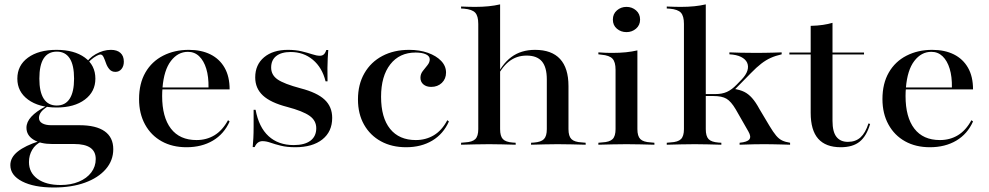

<svg xmlns="http://www.w3.org/2000/svg" viewBox="-20 -652 4455 865"><path d="M222.6 192.7Q133.1 192.7 79.8 165.3Q26.6 137.9 26.6 91.9Q26.6 57.3 60.1 30.6Q93.5 4 156.5 -16.1L164.5 -12.9Q139.5 -1.6 125 23Q110.5 47.6 110.5 78.2Q110.5 125.8 148.8 153.6Q187.1 181.5 253.2 181.5Q299.2 181.5 335.1 166.5Q371 151.6 391.1 125Q411.3 98.4 411.3 64.5Q411.3 30.6 387.1 13.7Q362.9 -3.2 314.5 -3.2H216.1Q162.1 -3.2 130.6 -23Q99.2 -42.7 99.2 -76.6Q99.2 -102.4 121 -126.2Q142.7 -150 185.5 -172.6L193.5 -171.8Q172.6 -158.1 164.1 -146Q155.6 -133.9 155.6 -121Q155.6 -104.8 170.6 -96.4Q185.5 -87.9 210.5 -87.9H337.9Q412.9 -87.9 451.6 -60.5Q490.3 -33.1 490.3 20.2Q490.3 71 456.5 110.1Q422.6 149.2 362.5 171Q302.4 192.7 222.6 192.7ZM235.5 -167.7Q154.8 -167.7 106.5 -203.2Q58.1 -238.7 58.1 -297.6Q58.1 -357.3 106 -392.3Q154 -427.4 234.7 -427.4Q314.5 -427.4 362.1 -392.7Q409.7 -358.1 409.7 -297.6Q409.7 -238.7 362.1 -203.2Q314.5 -167.7 235.5 -167.7ZM235.5 -176.6Q274.2 -176.6 294 -207.3Q313.7 -237.9 313.7 -297.6Q313.7 -358.9 294 -389.1Q274.2 -419.4 236.3 -419.4Q196.8 -419.4 177 -389.1Q157.3 -358.9 157.3 -297.6Q157.3 -237.9 177 -207.3Q196.8 -176.6 235.5 -176.6ZM500 -328.2Q483.1 -328.2 473 -339.9Q462.9 -351.6 457.7 -366.9Q452.4 -382.3 446.8 -394.4Q441.1 -406.5 432.3 -406.5Q426.6 -406.5 414.5 -400Q402.4 -393.5 389.1 -381.9Q375.8 -370.2 367.7 -353.2L362.9 -358.9Q377.4 -388.7 411.3 -408.1Q445.2 -427.4 479.8 -427.4Q507.3 -427.4 522.6 -413.7Q537.9 -400 537.9 -374.2Q537.9 -354 527.4 -341.1Q516.9 -328.2 500 -328.2Z M820.2 11.3Q756.5 11.3 708.5 -15.3Q660.5 -41.9 633.5 -91.1Q606.5 -140.3 606.5 -205.6Q606.5 -275.8 635.1 -325.4Q663.7 -375 714.9 -401.2Q766.1 -427.4 830.6 -427.4Q887.1 -427.4 928.2 -406.9Q969.4 -386.3 991.9 -346.8Q1014.5 -307.3 1014.5 -249.2H674.2L672.6 -258.1H919.4Q920.2 -306.5 909.3 -342.3Q898.4 -378.2 877.4 -398.4Q856.5 -418.5 826.6 -418.5Q781.5 -418.5 750 -377.4Q718.5 -336.3 712.1 -256.5V-254.8Q711.3 -246.8 710.9 -238.3Q710.5 -229.8 710.5 -219.4Q710.5 -124.2 750 -72.6Q789.5 -21 865.3 -21Q910.5 -21 946.4 -42.7Q982.3 -64.5 1007.3 -110.5L1014.5 -104.8Q989.5 -48.4 939.1 -18.5Q888.7 11.3 820.2 11.3Z M1310.5 11.3Q1272.6 11.3 1245.2 4.4Q1217.7 -2.4 1198.4 -9.3Q1179 -16.1 1162.9 -16.1Q1138.7 -16.1 1127.4 10.5H1118.5Q1120.2 -8.9 1121.4 -30.2Q1122.6 -51.6 1122.6 -81.9Q1122.6 -112.1 1122.6 -157.3H1131.5Q1146 -79 1189.9 -38.7Q1233.9 1.6 1303.2 1.6Q1352.4 1.6 1378.6 -18.1Q1404.8 -37.9 1404.8 -74.2Q1404.8 -108.9 1374.6 -130.2Q1344.4 -151.6 1274.2 -170.2Q1199.2 -189.5 1164.5 -221.8Q1129.8 -254 1129.8 -303.2Q1129.8 -360.5 1169.8 -394Q1209.7 -427.4 1277.4 -427.4Q1311.3 -427.4 1338.3 -421Q1365.3 -414.5 1385.9 -407.7Q1406.5 -400.8 1421 -400.8Q1431.5 -400.8 1438.3 -406.5Q1445.2 -412.1 1450 -426.6H1458.9Q1457.3 -408.9 1456.5 -389.9Q1455.6 -371 1455.2 -346Q1454.8 -321 1455.6 -285.5H1446.8Q1431.5 -347.6 1389.5 -382.7Q1347.6 -417.7 1289.5 -417.7Q1247.6 -417.7 1224.6 -399.6Q1201.6 -381.5 1201.6 -347.6Q1201.6 -314.5 1230.2 -294.4Q1258.9 -274.2 1334.7 -254Q1408.9 -234.7 1442.7 -202.8Q1476.6 -171 1476.6 -121Q1476.6 -58.9 1432.3 -23.8Q1387.9 11.3 1310.5 11.3Z M1809.7 11.3Q1745.2 11.3 1696.4 -15.3Q1647.6 -41.9 1620.2 -90.3Q1592.7 -138.7 1592.7 -204Q1592.7 -271.8 1621.8 -322.2Q1650.8 -372.6 1702.8 -400Q1754.8 -427.4 1823.4 -427.4Q1870.2 -427.4 1907.7 -414.1Q1945.2 -400.8 1967.3 -377.8Q1989.5 -354.8 1989.5 -325Q1989.5 -296.8 1970.6 -278.6Q1951.6 -260.5 1922.6 -260.5Q1900.8 -260.5 1887.5 -271.8Q1874.2 -283.1 1874.2 -301.6Q1874.2 -318.5 1884.7 -331.9Q1895.2 -345.2 1905.6 -358.1Q1916.1 -371 1916.1 -384.7Q1916.1 -399.2 1898.8 -407.3Q1881.5 -415.3 1852.4 -415.3Q1779.8 -415.3 1738.3 -362.1Q1696.8 -308.9 1696.8 -216.1Q1696.8 -121.8 1737.5 -71.4Q1778.2 -21 1853.2 -21Q1898.4 -21 1934.7 -42.7Q1971 -64.5 1995.2 -110.5L2002.4 -104.8Q1977.4 -48.4 1927.4 -18.5Q1877.4 11.3 1809.7 11.3Z M2183.9 -2.4Q2150 -2.4 2121.4 -1.6Q2092.7 -0.8 2057.3 0V-8.9L2075 -10.5Q2108.1 -12.1 2121.4 -25.4Q2134.7 -38.7 2134.7 -70.2V-207.3H2233.1V-70.2Q2233.1 -38.7 2245.6 -25.4Q2258.1 -12.1 2290.3 -9.7L2303.2 -8.9V0Q2269.4 -0.8 2241.9 -1.6Q2214.5 -2.4 2183.9 -2.4ZM2443.5 -207.3V-294.4Q2443.5 -349.2 2421.4 -375.4Q2399.2 -401.6 2352.4 -401.6Q2306.5 -401.6 2272.2 -374.2Q2237.9 -346.8 2209.7 -287.1L2208.9 -292.7Q2239.5 -362.1 2283.5 -394.8Q2327.4 -427.4 2390.3 -427.4Q2465.3 -427.4 2503.2 -386.3Q2541.1 -345.2 2541.1 -264.5V-207.3ZM2491.9 -2.4Q2461.3 -2.4 2433.9 -1.6Q2406.5 -0.8 2372.6 0V-8.9L2385.5 -9.7Q2417.7 -12.1 2430.6 -25.4Q2443.5 -38.7 2443.5 -70.2V-207.3H2541.1V-70.2Q2541.1 -38.7 2554.4 -25.4Q2567.7 -12.1 2600.8 -10.5L2618.5 -8.9V0Q2583.1 -0.8 2554.4 -1.6Q2525.8 -2.4 2491.9 -2.4ZM2134.7 -207.3V-544.4Q2134.7 -579.8 2121 -594.8Q2107.3 -609.7 2071 -612.9L2057.3 -613.7V-622.6Q2079 -621.8 2091.9 -621.4Q2104.8 -621 2121 -621Q2153.2 -621 2181 -623.8Q2208.9 -626.6 2233.1 -632.3V-622.6V-207.3Z M2753.2 -207.3V-337.9Q2753.2 -372.6 2739.5 -387.5Q2725.8 -402.4 2689.5 -405.6L2675.8 -407.3V-416.1Q2697.6 -414.5 2710.5 -414.1Q2723.4 -413.7 2739.5 -413.7Q2771.8 -413.7 2799.6 -416.5Q2827.4 -419.4 2851.6 -425V-416.1V-207.3ZM2802.4 -2.4Q2768.5 -2.4 2739.9 -1.6Q2711.3 -0.8 2675.8 0V-8.9L2693.5 -10.5Q2726.6 -12.1 2739.9 -25.4Q2753.2 -38.7 2753.2 -70.2V-207.3H2851.6V-70.2Q2851.6 -38.7 2864.9 -25.4Q2878.2 -12.1 2911.3 -10.5L2928.2 -8.9V0Q2893.5 -0.8 2864.5 -1.6Q2835.5 -2.4 2802.4 -2.4ZM2802.4 -507.3Q2777.4 -507.3 2759.3 -522.6Q2741.1 -537.9 2741.1 -563.7Q2741.1 -589.5 2759.3 -605.2Q2777.4 -621 2802.4 -621Q2827.4 -621 2845.6 -605.2Q2863.7 -589.5 2863.7 -563.7Q2863.7 -538.7 2845.6 -523Q2827.4 -507.3 2802.4 -507.3Z M3110.5 -2.4Q3076.6 -2.4 3048 -1.6Q3019.4 -0.8 2983.9 0V-8.9L3001.6 -10.5Q3034.7 -12.1 3048 -25.4Q3061.3 -38.7 3061.3 -70.2V-207.3H3159.7V-70.2Q3159.7 -38.7 3172.2 -25.4Q3184.7 -12.1 3216.9 -9.7L3229.8 -8.9V0Q3196 -0.8 3168.5 -1.6Q3141.1 -2.4 3110.5 -2.4ZM3061.3 -207.3V-544.4Q3061.3 -579.8 3047.6 -594.8Q3033.9 -609.7 2997.6 -612.9L2983.9 -613.7V-622.6Q3005.6 -621.8 3018.5 -621.4Q3031.5 -621 3047.6 -621Q3079.8 -621 3107.7 -623.8Q3135.5 -626.6 3159.7 -632.3V-622.6V-207.3ZM3312.1 0V-8.9Q3346.8 -12.1 3356 -24.2Q3365.3 -36.3 3351.6 -59.7L3294.4 -159.7Q3273.4 -195.2 3252.8 -207.3Q3232.3 -219.4 3194.4 -219.4H3150.8V-228.2H3203.2Q3233.1 -228.2 3254.8 -237.9Q3276.6 -247.6 3299.2 -271L3321 -293.5Q3341.1 -314.5 3347.2 -333.9Q3353.2 -353.2 3346 -369.4Q3338.7 -385.5 3318.5 -395.6Q3298.4 -405.6 3266.1 -407.3V-416.1Q3285.5 -415.3 3316.5 -414.5Q3347.6 -413.7 3386.3 -413.7Q3407.3 -413.7 3426.6 -414.1Q3446 -414.5 3464.5 -414.9Q3483.1 -415.3 3501.6 -416.1V-407.3Q3473.4 -400.8 3452 -391.1Q3430.6 -381.5 3409.7 -365.3Q3388.7 -349.2 3362.9 -322.6L3277.4 -235.5L3286.3 -251.6Q3313.7 -247.6 3332.7 -238.3Q3351.6 -229 3368.1 -210.5Q3384.7 -191.9 3401.6 -160.5L3446.8 -84.7Q3463.7 -56.5 3476.6 -41.1Q3489.5 -25.8 3504 -19Q3518.5 -12.1 3539.5 -8.9V0Q3516.1 -0.8 3496.8 -1.2Q3477.4 -1.6 3460.5 -2Q3443.5 -2.4 3425.8 -2.4Q3404 -2.4 3378.6 -2Q3353.2 -1.6 3312.1 0Z M3767.7 11.3Q3700 11.3 3666.1 -27Q3632.3 -65.3 3632.3 -143.5V-207.3H3730.6V-107.3Q3730.6 -58.1 3748.4 -35.5Q3766.1 -12.9 3800 -12.9Q3834.7 -12.9 3856.9 -33.1Q3879 -53.2 3892.7 -96L3900 -93.5Q3883.9 -38.7 3852.8 -13.7Q3821.8 11.3 3767.7 11.3ZM3632.3 -207.3V-535.5Q3663.7 -536.3 3687.5 -539.9Q3711.3 -543.5 3730.6 -549.2V-207.3ZM3536.3 -406.5V-415.3H3872.6V-406.5Z M4169.4 11.3Q4105.6 11.3 4057.7 -15.3Q4009.7 -41.9 3982.7 -91.1Q3955.6 -140.3 3955.6 -205.6Q3955.6 -275.8 3984.3 -325.4Q4012.9 -375 4064.1 -401.2Q4115.3 -427.4 4179.8 -427.4Q4236.3 -427.4 4277.4 -406.9Q4318.5 -386.3 4341.1 -346.8Q4363.7 -307.3 4363.7 -249.2H4023.4L4021.8 -258.1H4268.5Q4269.4 -306.5 4258.5 -342.3Q4247.6 -378.2 4226.6 -398.4Q4205.6 -418.5 4175.8 -418.5Q4130.6 -418.5 4099.2 -377.4Q4067.7 -336.3 4061.3 -256.5V-254.8Q4060.5 -246.8 4060.1 -238.3Q4059.7 -229.8 4059.7 -219.4Q4059.7 -124.2 4099.2 -72.6Q4138.7 -21 4214.5 -21Q4259.7 -21 4295.6 -42.7Q4331.5 -64.5 4356.5 -110.5L4363.7 -104.8Q4338.7 -48.4 4288.3 -18.5Q4237.9 11.3 4169.4 11.3Z"/></svg>

Font: Playfair 144pt SemiExpanded SemiBold
Style: Regular
Weight: 600
Width: 6
Designer: Claus Eggers Sørensen
Foundry: Claus Eggers Sørensen
Version: Version 2.203